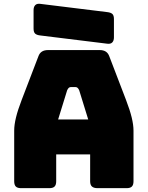

<svg xmlns="http://www.w3.org/2000/svg" viewBox="-20 -981 770 1001"><path d="M330 -510 283 -358H440L393 -510Q389 -519 384.5 -523Q380 -527 374 -527H349Q343 -527 338.5 -523Q334 -519 330 -510ZM273 -36Q273 -17 264.5 -8.5Q256 0 237 0H90Q71 0 62.5 -8.5Q54 -17 54 -36V-300Q54 -330 63.5 -369Q73 -408 93 -460L180 -687Q186 -704 198.5 -712Q211 -720 231 -720H500Q519 -720 531.5 -712Q544 -704 550 -687L637 -460Q657 -408 666.5 -369Q676 -330 676 -300V-36Q676 -17 667.5 -8.5Q659 0 640 0H489Q469 0 459.5 -8.5Q450 -17 450 -36V-176H273ZM540 -753 191 -796Q172 -798 163.5 -805.5Q155 -813 155 -832V-928Q155 -945 163.5 -954Q172 -963 189 -961L538 -918Q557 -916 565.5 -908.5Q574 -901 574 -882V-786Q574 -769 565.5 -760Q557 -751 540 -753Z"/></svg>

Font: Bungee
Style: Regular
Weight: 400
Designer: David Jonathan Ross
Foundry: David Jonathan Ross
Version: Version 1.000;PS 1.0;hotconv 1.0.72;makeotf.lib2.5.5900